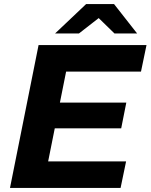

<svg xmlns="http://www.w3.org/2000/svg" viewBox="-20 -921 738 941"><path d="M262 -418H599L574 -292H237ZM216 -130H598L571 0H29L169 -700H698L671 -570H304ZM250 -757 402 -901H539L652 -757H541L418 -877H521L367 -757Z"/></svg>

Font: Montserrat Thin
Style: Bold Italic
Weight: 700
Italic angle: -11.3°
Version: Version 9.000